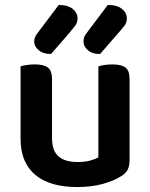

<svg xmlns="http://www.w3.org/2000/svg" viewBox="-20 -740 606 775"><path d="M503 -93Q503 -70 495 -54.5Q487 -39 466 -27Q437 -9 392.5 3Q348 15 291 15Q239 15 197 3.5Q155 -8 125 -32Q95 -56 79 -93Q63 -130 63 -181V-472Q71 -475 86.5 -477.5Q102 -480 121 -480Q156 -480 173 -467.5Q190 -455 190 -421V-183Q190 -131 216.5 -108.5Q243 -86 292 -86Q323 -86 344.5 -92Q366 -98 377 -105V-472Q385 -475 400.5 -477.5Q416 -480 434 -480Q470 -480 486.5 -467.5Q503 -455 503 -421ZM217 -720Q254 -720 273.5 -704Q293 -688 293 -666Q293 -649 284 -637Q275 -625 259 -606L186 -522Q154 -522 136 -537.5Q118 -553 118 -572Q118 -583 122 -591.5Q126 -600 135 -611ZM415 -720Q453 -720 472.5 -704Q492 -688 492 -666Q492 -649 483 -637Q474 -625 457 -606L384 -522Q352 -522 334.5 -537.5Q317 -553 317 -572Q317 -583 320.5 -591.5Q324 -600 333 -611Z"/></svg>

Font: Baloo Tammudu 2 SemiBold
Style: Regular
Weight: 600
Designer: Maithili Shingre, Omkar Shende and Ek Type
Foundry: Ek Type
Version: Version 1.640;hotconv 1.0.111;makeotfexe 2.5.65597; ttfautoh